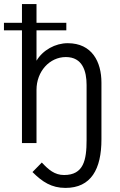

<svg xmlns="http://www.w3.org/2000/svg" viewBox="-25 -710 596 953"><path d="M299.8 222.7C426.8 222.7 478.5 129.9 478.5 -18.1V-299.8C478.5 -403.3 431.6 -495.6 311 -495.6C249.5 -495.6 187.5 -461.4 156.2 -408.7V-559.6H304.2V-596.7H156.2V-689.9H84V-596.7H-5.4V-559.6H84V0H156.2V-264.2C156.2 -355.5 221.2 -426.8 301.8 -426.8C384.8 -426.8 404.8 -356.4 404.8 -288.1V-14.6C404.8 84.5 390.1 158.7 293 158.7C246.1 158.7 215.8 132.3 182.6 96.7L136.2 144C185.1 192.9 231 222.7 299.8 222.7Z"/></svg>

Font: HK Grotesk
Style: Regular
Weight: 400
Designer: Alfredo Marco Pradil and Stefan Peev
Foundry: Hanken Design Co.
Version: Version 1.045;PS 001.045;hotconv 1.0.88;makeotf.lib2.5.64775